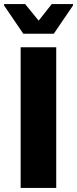

<svg xmlns="http://www.w3.org/2000/svg" viewBox="-30 -919 377 939"><path d="M71 0V-688H245V0ZM84 -754 -10 -892V-899H93L159 -818L223 -899H327V-892L233 -754Z"/></svg>

Font: Saira
Style: Bold
Weight: 700
Designer: Hector Gatti with collaboration of the Omnibus-Type team
Foundry: Omnibus-Type
Version: Version 1.100; ttfautohint (v1.8.3)